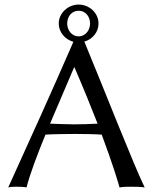

<svg xmlns="http://www.w3.org/2000/svg" viewBox="-20 -817 669 840"><path d="M237 -714C237 -676 265 -644 301 -634C208 -420 113 -210 16 3C28 0 40 0 51 0C62 0 84 0 96 3C112 -58 143 -141 179 -228C204 -230 274 -231 308 -231C346 -231 401 -230 425 -228C474 -97 497 -19 503 3C520 0 536 0 553 0C570 0 596 0 613 3C565 -95 440 -415 349 -635C385 -645 411 -677 411 -714C411 -761 370 -797 324 -797C278 -797 237 -760 237 -714ZM407 -276C374 -274 333 -273 303 -273C274 -273 221 -275 199 -276L304 -522H306C347 -427 380 -345 407 -276ZM324 -770C354 -770 374 -745 374 -714C374 -686 355 -658 324 -658C293 -658 274 -686 274 -714C274 -744 293 -770 324 -770Z"/></svg>

Font: Libertinus Sans
Style: Regular
Weight: 400
Designer: Philipp H. Poll, Khaled Hosny
Foundry: Caleb Maclennan
Version: Version 7.050;RELEASE